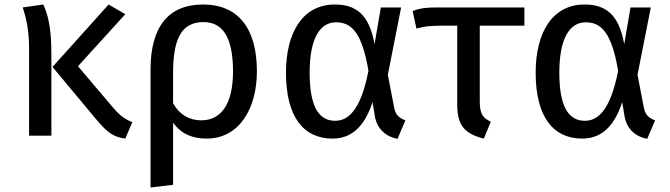

<svg xmlns="http://www.w3.org/2000/svg" viewBox="-20 -602 2975 852"><path d="M172 -582 81 -569C96 -522 109 -469 109 -386V0H208V-366C208 -487 190 -543 172 -582ZM536 -539 462 -582 213 -305 409 -70C454 -17 481 6 536 13L567 -60C536 -72 512 -89 484 -122L326 -308Z M881 -582C728 -582 648 -484 648 -293V230L748 218V-58C785 -6 836 13 897 13C1044 13 1120 -124 1120 -285C1120 -475 1038 -582 881 -582ZM873 -68C821 -68 776 -93 748 -144V-276C748 -423 781 -504 883 -504C968 -504 1014 -437 1014 -285C1014 -144 964 -68 873 -68Z M1466 -582C1322 -582 1249 -456 1249 -280C1249 -84 1326 13 1456 13C1553 13 1604 -59 1633 -149L1643 -89C1652 -27 1697 6 1744 14L1779 -68C1746 -80 1735 -96 1729 -125L1701 -270L1760 -569H1670L1642 -406C1619 -537 1560 -582 1466 -582ZM1471 -503C1540 -503 1586 -458 1615 -288C1579 -102 1519 -66 1467 -66C1393 -66 1354 -132 1354 -280C1354 -426 1397 -503 1471 -503Z M2307 -488V-569H1926C1873 -569 1849 -567 1811 -553L1828 -475C1864 -485 1878 -487 1935 -488H2009V-139C2009 -49 2038 -9 2127 13L2158 -62C2123 -78 2109 -96 2109 -152V-488Z M2574 -582C2430 -582 2357 -456 2357 -280C2357 -84 2434 13 2564 13C2661 13 2712 -59 2741 -149L2751 -89C2760 -27 2805 6 2852 14L2887 -68C2854 -80 2843 -96 2837 -125L2809 -270L2868 -569H2778L2750 -406C2727 -537 2668 -582 2574 -582ZM2579 -503C2648 -503 2694 -458 2723 -288C2687 -102 2627 -66 2575 -66C2501 -66 2462 -132 2462 -280C2462 -426 2505 -503 2579 -503Z"/></svg>

Font: Glow Sans SC Normal Medium
Style: Regular
Weight: 600
Designer: Ryoko NISHIZUKA (kana, bopomofo & ideographs); Paul D. Hunt (Latin, Greek & Cyrillic); Sandoll Communications, Soo-young
Version: Version 0.93